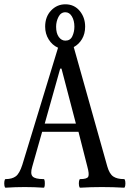

<svg xmlns="http://www.w3.org/2000/svg" viewBox="-28 -870 610 893"><path d="M-2 3Q-6 3 -7.5 -7Q-9 -17 -7.5 -27Q-6 -37 -2 -37Q28 -37 45.5 -50Q63 -63 76 -104L242 -648Q215 -660 198.5 -686.5Q182 -713 182 -746Q182 -792 209.5 -821Q237 -850 276 -850Q317 -850 342.5 -819.5Q368 -789 368 -746Q368 -713 353.5 -688.5Q339 -664 315 -651L471 -96Q481 -61 499 -49Q517 -37 549 -37Q553 -37 554.5 -27Q556 -17 554.5 -7Q553 3 549 3Q498 0 446 0Q395 0 345 3Q341 3 339.5 -7Q338 -17 339.5 -27Q341 -37 345 -37Q377 -37 382.5 -48.5Q388 -60 378 -96L337 -257H168L122 -95Q112 -62 123.5 -49.5Q135 -37 175 -37Q179 -37 180 -27Q181 -17 180 -7Q179 3 175 3Q131 0 87 0Q43 0 -2 3ZM276 -681Q299 -681 308.5 -701.5Q318 -722 318 -746Q318 -774 306.5 -793.5Q295 -813 276 -813Q255 -813 244 -791.5Q233 -770 233 -746Q233 -715 245.5 -698Q258 -681 276 -681ZM180 -295H325L258 -551H252Z"/></svg>

Font: Junicode Two Beta Condensed Medium
Style: Regular
Weight: 500
Width: 3
Designer: Peter S. Baker
Foundry: Briery Creek Software
Version: Version 1.053; ttfautohint (v1.8.4)